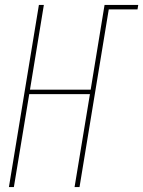

<svg xmlns="http://www.w3.org/2000/svg" viewBox="-20 -755 578 775"><path d="M16 0 137 -735H157L101 -393H346L402 -735H538L535 -717H419L301 0H281L343 -375H98L36 0Z"/></svg>

Font: Iosevka Curly Thin
Style: Italic
Weight: 100
Italic angle: -9°
Monospace: yes
Designer: Belleve Invis
Foundry: Belleve Invis
Version: Version 22.1.2; ttfautohint (v1.8.4)